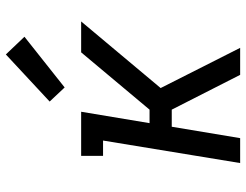

<svg xmlns="http://www.w3.org/2000/svg" viewBox="-110 -710 821 640"><g transform="rotate(-90 300.0 -390.5)"><path d="M76 0 151 -457H100V-530H247L209 -302H254L445 -530H548L326 -265L460 0H370L254 -228H197L159 0ZM328 -585 281 -635 438 -781 497 -719Z"/></g></svg>

Font: Iosevka Slab Extended
Style: Italic
Weight: 400
Width: 7
Italic angle: -9°
Monospace: yes
Designer: Belleve Invis
Foundry: Belleve Invis
Version: Version 11.1.0; ttfautohint (v1.8.3)